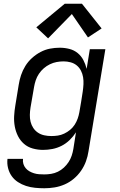

<svg xmlns="http://www.w3.org/2000/svg" viewBox="-20 -793 640 1026"><path d="M217 213Q192 213 167 210.5Q142 208 119 200.5Q96 193 76 180Q56 167 42.5 148Q29 129 23 105Q17 81 20 56H103Q101 70 105 83Q109 96 117.5 106Q126 116 137.5 122.5Q149 129 162 133Q175 137 189 138Q203 139 217 139Q235 139 253.5 136Q272 133 289.5 124.5Q307 116 321.5 102.5Q336 89 346.5 73Q357 57 363 39Q369 21 372 3L386 -86Q372 -64 352.5 -45Q333 -26 309.5 -14Q286 -2 260.5 3Q235 8 210 8Q210 8 210 8Q210 8 210 8Q182 8 155 0.5Q128 -7 108 -24.5Q88 -42 76 -66Q64 -90 59 -117Q54 -144 55.5 -172.5Q57 -201 62 -230L80 -340Q84 -366 92.5 -391.5Q101 -417 115.5 -440.5Q130 -464 151 -483Q172 -502 196.5 -515Q221 -528 247 -533Q273 -538 299 -538Q326 -538 351 -531.5Q376 -525 395 -509.5Q414 -494 425.5 -472Q437 -450 443 -425L460 -530H543L453 15Q449 42 439.5 68.5Q430 95 413.5 119Q397 143 374.5 162Q352 181 325.5 192.5Q299 204 271.5 208.5Q244 213 217 213ZM254 -66Q272 -66 289 -68.5Q306 -71 323 -79Q340 -87 354.5 -99Q369 -111 379 -126.5Q389 -142 395 -159Q401 -176 404 -193Q409 -221 413.5 -248.5Q418 -276 422 -303Q425 -323 426 -342.5Q427 -362 424 -380.5Q421 -399 412.5 -415.5Q404 -432 390 -443.5Q376 -455 357.5 -460Q339 -465 320 -465Q301 -465 282.5 -461.5Q264 -458 246.5 -449.5Q229 -441 214 -428Q199 -415 188 -398.5Q177 -382 171 -364Q165 -346 162 -328L143 -218Q140 -199 139.5 -179.5Q139 -160 143.5 -142Q148 -124 158 -109Q168 -94 183 -84Q198 -74 216.5 -70Q235 -66 254 -66ZM237 -588 174 -647 326 -773H418L523 -641L450 -593L364 -718Z"/></svg>

Font: Iosevka Curly Extended Oblique
Style: Regular
Weight: 400
Width: 7
Italic angle: -9°
Monospace: yes
Designer: Belleve Invis
Foundry: Belleve Invis
Version: Version 11.1.0; ttfautohint (v1.8.3)